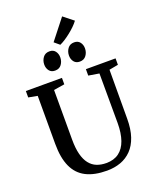

<svg xmlns="http://www.w3.org/2000/svg" viewBox="-204 -1281 1141 1405"><g transform="rotate(-20 366.0 -579.0)"><path d="M381 8Q282.5 8 218 -25Q153.5 -58 121.8 -127.5Q90 -197 90 -306V-680L20.5 -693V-743H301.5V-693L217 -679.5V-293Q217 -225.5 229.2 -178.2Q241.5 -131 264.5 -101.8Q287.5 -72.5 320.5 -59.2Q353.5 -46 395 -46Q454 -46 493.2 -75Q532.5 -104 552 -159.5Q571.5 -215 571.5 -293.5L570.5 -679.5L488 -693V-743H719V-693L649 -680L648 -299.5Q648 -218 628.2 -159.8Q608.5 -101.5 572.2 -64.2Q536 -27 487.2 -9.5Q438.5 8 381 8ZM273 -810Q244 -810 228.5 -830Q213 -850 213 -878Q213 -909 230.5 -933Q248 -957 281 -957H282Q311 -957 326.2 -937Q341.5 -917 341.5 -889Q341.5 -858 324.2 -834Q307 -810 274 -810ZM465.5 -810Q436.5 -810 421 -830Q405.5 -850 405.5 -878Q405.5 -909 423 -933Q440.5 -957 473 -957H474Q503 -957 518.5 -937Q534 -917 534 -889Q534 -858 516.5 -834Q499 -810 466.5 -810ZM373 -975 333 -1008.5 456.5 -1165.5 534 -1104Q520.5 -1085.5 501 -1066.5Q481.5 -1047.5 459.2 -1029.8Q437 -1012 415 -997.8Q393 -983.5 374 -975Z"/></g></svg>

Font: Merriweather 36pt SemiBold
Style: Regular
Weight: 600
Version: Version 2.100